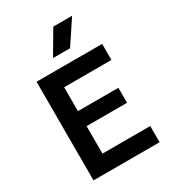

<svg xmlns="http://www.w3.org/2000/svg" viewBox="-221 -1061 1063 1180"><g transform="rotate(-30 310.0 -471.0)"><path d="M88.5 0V-700H554V-586H218.5V-416.5H505.5V-310H218.5V-115H557.5V0ZM249 -775.5 347 -942H480.5L370 -775.5Z"/></g></svg>

Font: Geologica Thin Roman Medium
Style: Regular
Weight: 500
Version: Version 1.010;gftools[0.9.28]